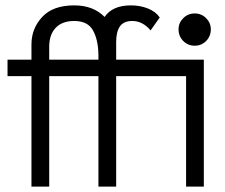

<svg xmlns="http://www.w3.org/2000/svg" viewBox="-20 -694 836 714"><path d="M346 0V-411H163V0H97V-411H8V-472H97V-529Q97 -588 137 -631Q177 -674 256 -674Q327 -674 369 -631Q398 -674 467 -674Q501 -674 530 -662.5Q559 -651 574 -629L540 -581Q510 -616 472 -616Q440 -616 426 -596Q412 -576 412 -538V-472H738V0H672V-411H412V0ZM704 -524Q679 -524 661.5 -541.5Q644 -559 644 -585Q644 -609 661.5 -626.5Q679 -644 704 -644Q729 -644 746.5 -626.5Q764 -609 764 -585Q764 -559 746.5 -541.5Q729 -524 704 -524ZM256 -616Q211 -616 187 -590.5Q163 -565 163 -520V-472H346V-491Q345 -547 325.5 -581.5Q306 -616 256 -616Z"/></svg>

Font: Lil Grotesk
Style: Regular
Weight: 400
Designer: Bastien Sozeau
Foundry: NBR — Bastien Sozeau
Version: Version 4.002; ttfautohint (v1.8.4.7-5d5b)